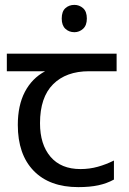

<svg xmlns="http://www.w3.org/2000/svg" viewBox="-20 -757 530 787"><path d="M285 -737Q305 -737 320.5 -723.5Q336 -710 336 -681Q336 -653 320.5 -639Q305 -625 285 -625Q263 -625 248 -639Q233 -653 233 -681Q233 -710 248 -723.5Q263 -737 285 -737ZM301 10Q183 10 118 -57Q53 -124 53 -245Q53 -325 82 -380.5Q111 -436 165 -465H8V-537H458V-465H345Q251 -465 197.5 -411.5Q144 -358 144 -252Q144 -165 187 -114.5Q230 -64 310 -64Q347 -64 381 -73.5Q415 -83 447 -99V-21Q418 -5 383 2.5Q348 10 301 10Z"/></svg>

Font: ugurmukhi05
Style: Book
Weight: 400
Designer: Jelle Bosma - Monotype Design Team
Foundry: Monotype Imaging Inc.
Version: Version 2.003